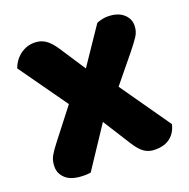

<svg xmlns="http://www.w3.org/2000/svg" viewBox="-114 -722 828 839"><g transform="rotate(-20 300.5 -302.0)"><path d="M23 -532Q28 -546 37 -560Q46 -574 59.5 -585.5Q73 -597 91 -604.5Q109 -612 131 -612Q160 -612 182 -597.5Q204 -583 227 -548L305 -429L420 -599Q428 -603 442.5 -606.5Q457 -610 471 -610Q517 -610 543 -588Q569 -566 569 -534Q569 -506 554.5 -484Q540 -462 515 -431L412 -305L575 -72Q567 -35 540.5 -13.5Q514 8 469 8Q440 8 419 -6.5Q398 -21 376 -56L295 -184L169 6Q161 7 154 7.5Q147 8 140 8Q83 8 56 -15Q29 -38 29 -72Q29 -101 41.5 -122.5Q54 -144 77 -173L182 -308Z"/></g></svg>

Font: Baloo Thambi
Style: Regular
Weight: 400
Designer: Aadarsh Rajan and Ek Type
Foundry: Ek Type
Version: Version 1.100;PS 1.000;hotconv 1.0.88;makeotf.lib2.5.647800;